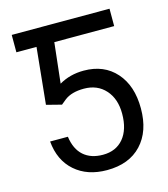

<svg xmlns="http://www.w3.org/2000/svg" viewBox="-108 -796 778 891"><g transform="rotate(-15 281.0 -350.5)"><path d="M100.6 -356.4 127.9 -627.4H31.2V-710.9H501V-627.4H213.4L191.9 -433.6Q244.1 -464.4 310.5 -464.4Q407.7 -464.4 464.8 -400.1Q522 -335.9 522 -226.6Q522 -116.7 462.6 -53.5Q403.3 9.8 296.9 9.8Q202.6 9.8 143.1 -42.5Q83.5 -94.7 75.2 -187H160.6Q168.9 -126 204.1 -95Q239.3 -64 296.9 -64Q359.9 -64 395.8 -106.9Q431.6 -149.9 431.6 -225.6Q431.6 -296.9 392.8 -340.1Q354 -383.3 289.6 -383.3Q230.5 -383.3 196.8 -357.4L172.9 -337.9Z"/></g></svg>

Font: Roboto
Style: Regular
Weight: 400
Designer: Google
Version: Version 2.134; 2016; ttfautohint (v1.6)